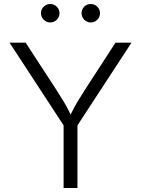

<svg xmlns="http://www.w3.org/2000/svg" viewBox="-20 -941 706 961"><path d="M298.3 0V-313.5L27.8 -727.5H108.4L263.2 -489.7Q282.7 -459.5 299.8 -430.9Q316.9 -402.3 333.5 -367.7Q350.6 -402.8 367.7 -431.6Q384.8 -460.4 403.8 -489.7L558.1 -727.5H638.2L367.7 -313.5V0ZM231.4 -828.6Q212.4 -828.6 198.7 -842.3Q185.1 -856 185.1 -875Q185.1 -894 198.7 -907.5Q212.4 -920.9 231.4 -920.9Q250.5 -920.9 264.2 -907.5Q277.8 -894 277.8 -875Q277.8 -856 264.2 -842.3Q250.5 -828.6 231.4 -828.6ZM434.6 -828.6Q415 -828.6 401.6 -842.3Q388.2 -856 388.2 -875Q388.2 -894 401.6 -907.5Q415 -920.9 434.6 -920.9Q453.6 -920.9 467 -907.5Q480.5 -894 480.5 -875Q480.5 -856 467 -842.3Q453.6 -828.6 434.6 -828.6Z"/></svg>

Font: Inter Light
Style: Regular
Weight: 300
Designer: Rasmus Andersson
Foundry: rsms
Version: Version 4.000;git-a52131595